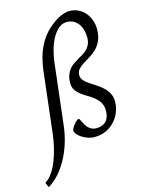

<svg xmlns="http://www.w3.org/2000/svg" viewBox="-214 -821 844 1139"><g transform="rotate(-15 207.5 -252.0)"><path d="M459 -598.1Q459 -554.7 446.3 -526.1Q433.6 -497.6 414.3 -478.3Q395 -459 372.6 -446Q350.1 -433.1 330.8 -420.7Q311.5 -408.2 298.8 -393.8Q286.1 -379.4 286.1 -356.9Q286.1 -339.4 298.3 -325.7Q310.5 -312 328.9 -299.3Q347.2 -286.6 368.7 -273.2Q390.1 -259.8 408.4 -242.9Q426.8 -226.1 439 -204.1Q451.2 -182.1 451.2 -151.9Q451.2 -121.6 439.7 -91.1Q428.2 -60.5 406.5 -35.9Q384.8 -11.2 352.8 4.4Q320.8 20 279.8 20Q259.3 20 239 12.9Q218.8 5.9 202.9 -4.6Q187 -15.1 177 -27.6Q167 -40 167 -50.8Q167 -55.7 172.6 -65.4Q178.2 -75.2 186 -84.7Q193.8 -94.2 202.1 -101.6Q210.4 -108.9 215.8 -108.9Q218.8 -108.9 221.9 -102.8Q225.1 -96.7 229.5 -87.9Q233.9 -79.1 240 -68.4Q246.1 -57.6 254.6 -48.8Q263.2 -40 275.1 -33.9Q287.1 -27.8 303.2 -27.8Q342.3 -27.8 363.5 -50Q384.8 -72.3 384.8 -113.8Q384.8 -143.6 372.8 -163.6Q360.8 -183.6 342.8 -198.5Q324.7 -213.4 303.5 -225.6Q282.2 -237.8 264.2 -251.5Q246.1 -265.1 234.1 -282.7Q222.2 -300.3 222.2 -326.2Q222.2 -355 229.5 -375Q236.8 -395 248.5 -409.4Q260.3 -423.8 275.4 -434.1Q290.5 -444.3 306.2 -453.4Q321.8 -462.4 336.9 -471.7Q352.1 -481 363.8 -493.2Q375.5 -505.4 382.8 -522Q390.1 -538.6 390.1 -563Q390.1 -585 384.8 -606.2Q379.4 -627.4 367.9 -644.3Q356.4 -661.1 338.4 -671.6Q320.3 -682.1 294.9 -682.1Q267.6 -682.1 245.4 -663.3Q223.1 -644.5 206.3 -614Q189.5 -583.5 178.5 -544.4Q167.5 -505.4 163.1 -464.8L120.1 -94.2Q113.8 -40 98.4 10Q83 60.1 59.8 103.3Q36.6 146.5 6.3 180.7Q-23.9 214.8 -60.1 236.8L-73.2 206.1Q-48.8 192.4 -28.8 163.1Q-8.8 133.8 6.1 95.7Q21 57.6 30.8 14.9Q40.5 -27.8 44.9 -67.9L87.9 -439Q92.8 -479 102.5 -515.6Q112.3 -552.2 128.4 -584.7Q144.5 -617.2 167.2 -645Q189.9 -672.9 221.2 -695.8Q234.4 -706.5 248.3 -714.8Q262.2 -723.1 276.1 -729Q290 -734.9 303 -738Q315.9 -741.2 327.1 -741.2Q358.4 -741.2 383.1 -728.5Q407.7 -715.8 424.6 -695.3Q441.4 -674.8 450.2 -649.2Q459 -623.5 459 -598.1Z"/></g></svg>

Font: Akkhara
Style: Italic
Weight: 400
Italic angle: -7°
Designer: J. Victor Gaultney
Version: Version 1.00 June 13, 2006, initial release